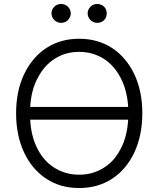

<svg xmlns="http://www.w3.org/2000/svg" viewBox="-20 -934 797 966"><path d="M655 -165Q614 -80 543 -34Q472 12 378 12Q284 12 214 -34Q143 -80 102 -165Q61 -252 61 -364Q61 -477 102 -562Q143 -647 214 -693Q285 -739 378 -739Q472 -739 543 -693Q614 -647 655 -562Q696 -477 696 -364Q696 -252 655 -165ZM170 -183Q202 -121 257 -88Q311 -55 378 -55Q445 -55 499 -88Q554 -121 586 -183Q619 -243 625 -332H132Q136 -247 170 -183ZM586 -544Q553 -607 499 -640Q445 -673 378 -673Q311 -673 258 -640Q204 -607 171 -544Q137 -483 132 -396H625Q619 -483 586 -544ZM253 -833Q239 -849 239 -866Q239 -886 253 -900Q267 -914 287 -914Q308 -914 322 -900Q336 -886 336 -866Q336 -849 322 -833Q308 -819 287 -819Q269 -819 253 -833ZM435 -833Q421 -849 421 -866Q421 -886 435 -900Q449 -914 469 -914Q490 -914 504 -900Q517 -887 517 -866Q517 -847 504 -833Q490 -819 469 -819Q451 -819 435 -833Z"/></svg>

Font: Sinter Normal
Style: Regular
Weight: 350
Foundry: Adobe & rsms
Version: Version 1.000